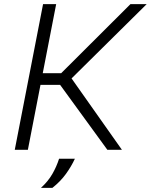

<svg xmlns="http://www.w3.org/2000/svg" viewBox="-20 -720 725 923"><path d="M496 0 269 -312H150L167 -368H274L607 -700H685L324 -343L566 0ZM51 0 187 -700H250L114 0ZM177 183Q211 152 231.5 116.5Q252 81 264 43H340Q323 80 297 116Q271 152 232 183Z"/></svg>

Font: REM ExtraLight
Style: Italic
Weight: 250
Italic angle: -11°
Designer: Octavio Pardo
Foundry: Ashler Design
Version: Version 1.005;gftools[0.9.28]